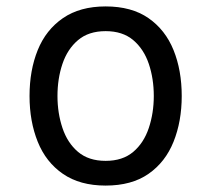

<svg xmlns="http://www.w3.org/2000/svg" viewBox="-20 -560 658 598"><path d="M309 -540Q390 -540 442.5 -503.5Q495 -467 520.5 -404Q546 -341 546 -261Q546 -182 520.5 -118.5Q495 -55 442.5 -18.5Q390 18 309 18Q229 18 176 -18.5Q123 -55 97.5 -118.5Q72 -182 72 -261Q72 -341 97.5 -404Q123 -467 176 -503.5Q229 -540 309 -540ZM309 -463Q256 -463 223 -435Q190 -407 174.5 -361Q159 -315 159 -261Q159 -208 174.5 -161.5Q190 -115 223 -87Q256 -59 309 -59Q362 -59 395 -87Q428 -115 443.5 -161.5Q459 -208 459 -261Q459 -315 443.5 -361Q428 -407 395 -435Q362 -463 309 -463Z"/></svg>

Font: Fragment Mono SC
Style: Regular
Weight: 400
Monospace: yes
Designer: Wei Huang based on Nimbus Sans by URW Studio, based on Helvetica by Max Miedinger.
Foundry: Wei Huang
Version: Version 1.012; ttfautohint (v1.8.4.7-5d5b)